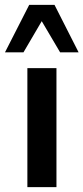

<svg xmlns="http://www.w3.org/2000/svg" viewBox="-52 -769 342 789"><path d="M60.5 0V-489H180V0ZM-31.5 -554 68 -749H172L271 -554H195L119.5 -682L44.5 -554Z"/></svg>

Font: Nunito Sans 12pt ExtraLight SemiCondensed
Style: Regular
Weight: 200
Width: 4
Version: Version 3.101;gftools[0.9.27]